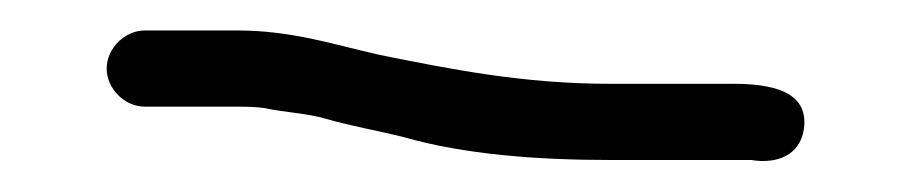

<svg xmlns="http://www.w3.org/2000/svg" viewBox="-20 -361 597 126"><path d="M75 -291H136C144 -291 150 -290.7 154 -290C166.6 -287.2 181.3 -286.8 194 -283C211.5 -278 227.4 -275.4 245 -271C284.4 -259.7 332.1 -256 381 -256H473C490.5 -253.1 505 -259.6 507.5 -276C511.4 -301.8 485.1 -306 461 -306H381C322.7 -306 276 -315.6 229 -325C200.3 -331.4 172 -341 136 -341H75C61.8 -341 50 -329.2 50 -316C50 -302.8 61.8 -291 75 -291Z"/></svg>

Font: HoneyBee
Style: Book
Weight: 300
Foundry: Cannot Into Space Fonts
Version: Version 0.89